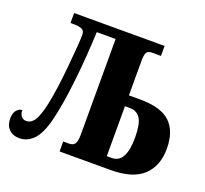

<svg xmlns="http://www.w3.org/2000/svg" viewBox="-125 -861 1085 1015"><g transform="rotate(20 418.0 -353.5)"><path d="M-1 -74Q-1 -106 13 -122Q27 -138 44 -138Q44 -117 54.5 -104Q65 -91 82 -91Q110 -91 128.5 -119.5Q147 -148 162 -218Q180 -303 193 -440.5Q206 -578 206 -619Q206 -644 189.5 -651Q173 -658 139 -658H126V-714H635V-658H585Q562 -658 554.5 -645Q547 -632 547 -599V-404H610Q728 -404 780 -354.5Q832 -305 832 -207Q832 -110 773.5 -55Q715 0 589 0H304V-56H336Q360 -56 369.5 -70.5Q379 -85 379 -122V-660H273Q268 -527 252.5 -385Q237 -243 214 -150Q193 -64 158.5 -28.5Q124 7 79 7Q42 7 20.5 -15Q-1 -37 -1 -74ZM575 -62Q654 -62 654 -205Q654 -280 634.5 -311.5Q615 -343 574 -343H547V-62Z"/></g></svg>

Font: Noto Serif CondBlack
Style: Regular
Weight: 900
Width: 3
Designer: Monotype Design Team
Foundry: Monotype Imaging Inc.
Version: Version 1.001